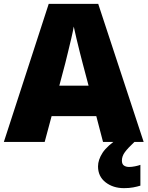

<svg xmlns="http://www.w3.org/2000/svg" viewBox="-20 -737 766 997"><path d="M515 0 480 -134H248L212 0H0L233 -717H490L726 0ZM409 -409Q404 -428 395 -463.5Q386 -499 377 -537Q368 -575 363 -599Q359 -575 350.5 -539Q342 -503 333.5 -468Q325 -433 319 -409L288 -292H440ZM613 97Q613 115 623.5 122.5Q634 130 651 130Q664 130 681.5 126.5Q699 123 709 119V227Q693 232 672 236Q651 240 624 240Q567 240 528 209.5Q489 179 489 127Q489 93 512.5 56.5Q536 20 603 -25L678 0Q644 32 628.5 53Q613 74 613 97Z"/></svg>

Font: Noto Sans Telugu Black
Style: Regular
Weight: 900
Designer: Jelle Bosma - Monotype Design Team
Foundry: Monotype Imaging Inc.
Version: Version 2.005; ttfautohint (v1.8.4.7-5d5b)